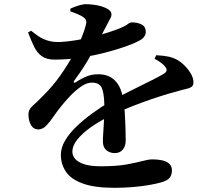

<svg xmlns="http://www.w3.org/2000/svg" viewBox="-20 -834 1040 918"><path d="M528 64Q431 64 374.5 43Q318 22 294.5 -14Q271 -50 271 -93Q271 -128 291.5 -162.5Q312 -197 346.5 -230Q381 -263 422 -292.5Q463 -322 504 -347Q532 -363 567 -381Q602 -399 638.5 -417Q675 -435 707 -451Q739 -467 761 -480Q775 -488 776.5 -497Q778 -506 768 -517Q761 -526 747 -536Q733 -546 719 -553L727 -570Q765 -568 787 -563Q809 -558 827 -548Q845 -538 863 -520Q881 -502 893 -481Q905 -460 905 -440Q905 -425 895.5 -418.5Q886 -412 869 -408.5Q852 -405 826 -397Q791 -388 747 -374Q703 -360 657 -343Q611 -326 568.5 -308Q526 -290 494 -273Q448 -250 410 -222.5Q372 -195 349 -166Q326 -137 326 -109Q326 -89 340 -73.5Q354 -58 383.5 -48.5Q413 -39 462 -39Q537 -39 584 -47.5Q631 -56 660.5 -64Q690 -72 709 -72Q734 -72 755 -67.5Q776 -63 789 -51.5Q802 -40 802 -19Q802 2 791.5 15.5Q781 29 754 37Q731 44 694 50.5Q657 57 613.5 60.5Q570 64 528 64ZM528 -102Q506 -102 489 -115.5Q472 -129 472 -158Q472 -177 474 -204Q476 -231 477.5 -263Q479 -295 479 -328Q478 -389 466.5 -414Q455 -439 419 -439Q394 -439 366.5 -419.5Q339 -400 314 -373.5Q289 -347 271 -324Q253 -302 236 -277Q219 -252 202.5 -234.5Q186 -217 166 -215Q141 -215 129 -234.5Q117 -254 116 -284Q115 -310 137 -329Q159 -348 188 -378Q234 -424 269 -474Q304 -524 330 -571.5Q356 -619 371 -656.5Q386 -694 390 -713Q394 -725 392 -734.5Q390 -744 377 -753Q366 -760 351 -766.5Q336 -773 316 -780L317 -793Q335 -801 355.5 -807.5Q376 -814 390 -814Q406 -814 427 -811.5Q448 -809 467.5 -803Q487 -797 500 -787.5Q513 -778 513 -765Q513 -755 508 -747Q503 -739 496 -724Q486 -706 474 -682.5Q462 -659 451 -638Q438 -616 412 -567Q386 -518 334 -447Q331 -442 333 -439.5Q335 -437 341 -440Q368 -458 394 -468.5Q420 -479 449 -479Q499 -479 528.5 -450Q558 -421 567 -369Q574 -335 576.5 -296.5Q579 -258 580 -222.5Q581 -187 581 -162Q581 -136 567.5 -119Q554 -102 528 -102ZM241 -549Q202 -549 179.5 -565.5Q157 -582 143 -611Q129 -640 114 -679L129 -687Q146 -673 164.5 -660.5Q183 -648 208 -640Q233 -632 267 -633Q302 -635 342.5 -641.5Q383 -648 423 -658Q463 -668 497.5 -679Q532 -690 554 -699Q580 -710 590.5 -718.5Q601 -727 610 -727Q637 -727 657 -717Q677 -707 677 -681Q677 -669 669 -658Q661 -647 641 -637Q623 -627 582.5 -612.5Q542 -598 487 -583.5Q432 -569 369 -559Q306 -549 241 -549Z"/></svg>

Font: Noto Serif HK ExtraLight
Style: Bold
Weight: 700
Version: Version 2.002-H1;hotconv 1.1.0;makeotfexe 2.6.0